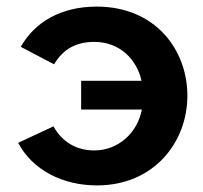

<svg xmlns="http://www.w3.org/2000/svg" viewBox="-20 -553 616 582"><path d="M274 9C447 9 548 -122 548 -263C548 -402 451 -533 273 -533C165 -533 85 -486 43 -411L144 -358C172 -406 213 -426 266 -426C344 -426 395 -372 409 -308H226V-221H410C397 -151 339 -97 266 -97C212 -97 169 -122 142 -170L35 -120C78 -39 168 9 274 9Z"/></svg>

Font: FIGSv2-sans-serif
Style: Bold
Weight: 700
Designer: Matt McInerney, Pablo Impallari, Rodrigo Fuenzalida,Mirko Velimirovic
Foundry: Matt McInerney, Pablo Impallari, Rodrigo Fuenzalida
Version: Version 4.021;hotconv 1.0.109;makeotfexe 2.5.65596